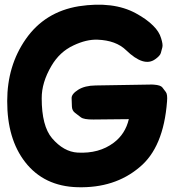

<svg xmlns="http://www.w3.org/2000/svg" viewBox="-20 -763 723 807"><path d="M306.2 -121.6Q247.6 -125 198.7 -182.1Q155.3 -233.4 155.3 -349.6Q154.8 -416 196.3 -486.3Q231 -545.4 289.1 -572.3Q343.8 -598.1 390.1 -596.2Q467.3 -593.3 509.8 -552.2Q584.5 -480 631.8 -513.7Q652.8 -528.3 656 -540.3Q659.2 -552.2 662.4 -564.2Q665.5 -576.2 657.2 -602.1Q649.4 -629.9 623.5 -655.3Q596.2 -682.6 551.3 -707Q456.5 -758.8 311.5 -736.8Q168 -713.4 87.9 -598.1Q10.3 -486.3 10.3 -338.4Q9.8 -179.2 85.9 -81.5Q165 20 305.7 23.9Q461.9 28.3 565.9 -59.6Q667.5 -142.6 682.1 -336.9Q684.6 -366.2 677.2 -376Q669.9 -385.7 662.4 -395.5Q654.8 -405.3 627 -407.2Q622.6 -407.7 618.7 -407.7L381.8 -403.8Q336.4 -403.3 308.6 -385.7Q280.3 -367.7 281 -350.3Q281.7 -333 282.2 -315.7Q282.7 -298.3 295.2 -288.8Q307.6 -279.3 320.1 -269.8Q332.5 -260.3 373 -260.7L521.5 -262.2Q506.8 -199.7 458 -163.1Q396.5 -116.7 306.2 -121.6Z"/></svg>

Font: Comic Relief
Style: Bold
Weight: 700
Designer: Jeff Davis
Foundry: Loudifier
Version: Version 1.200; ttfautohint (v1.8.4.7-5d5b)